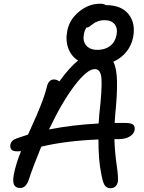

<svg xmlns="http://www.w3.org/2000/svg" viewBox="-20 -991 766 1020"><path d="M70.8 -187Q49.3 -187 40.8 -196.5Q32.2 -206.1 35.2 -222.2Q37.6 -235.4 47.1 -243.9Q56.6 -252.4 77.1 -258.8Q120.1 -273.4 128.9 -275.9Q134.3 -288.1 150.6 -324.5Q167 -360.8 174.6 -378.4Q182.1 -396 194.1 -425.5Q206.1 -455.1 214.4 -480.2Q222.7 -505.4 229 -529.8Q232.9 -547.9 242.4 -558.3Q252 -568.8 266.1 -568.8Q282.7 -568.8 294.9 -558.1Q352.5 -637.2 395 -668.9Q357.4 -693.4 342.3 -735.8Q327.1 -778.3 337.9 -830.1Q350.1 -888.7 400.9 -929.9Q451.7 -971.2 511.2 -971.2Q531.7 -971.2 542 -963.9Q625 -963.9 663.3 -915.3Q701.7 -866.7 687 -792Q677.7 -747.6 650.4 -714.4Q623 -681.2 582 -663.1Q600.1 -628.9 601.6 -558.8Q603 -488.8 592.8 -389.2Q590.8 -372.6 588.9 -337.9H643.1Q676.8 -337.9 687.7 -328.4Q698.7 -318.8 694.8 -298.8Q690.9 -278.8 668.5 -265.4Q646 -252 610.8 -252H587.9Q589.4 -188 599.6 -116.5Q609.9 -44.9 606 -24.9Q598.6 8.8 565.9 8.8Q545.4 8.8 534.9 -9Q524.4 -26.9 517.1 -71.8Q502.9 -141.1 502.9 -250Q330.1 -243.2 199.2 -211.9Q154.8 -103.5 131.8 -33.2Q116.7 7.8 87.9 7.8Q64 7.8 55.2 -8.3Q46.4 -24.4 53.2 -63Q63.5 -118.7 91.8 -188Q88.4 -188 81.3 -187.5Q74.2 -187 70.8 -187ZM425.8 -809.1Q418.5 -772 438.5 -749Q458.5 -726.1 497.1 -726.1Q538.1 -726.1 564.9 -746.8Q591.8 -767.6 599.1 -805.2Q606.4 -839.8 589.1 -861.8Q571.8 -883.8 536.1 -883.8Q516.1 -883.8 499.5 -877.7Q482.9 -871.6 474.1 -864Q465.3 -856.4 456.1 -850.3Q446.8 -844.2 439 -844.2Q428.7 -829.6 425.8 -809.1ZM483.9 -624Q443.4 -624 377 -537.4Q310.5 -450.7 240.2 -303.2Q363.3 -327.6 503.9 -335Q505.9 -369.1 507.8 -386.2Q522.5 -516.6 519.3 -570.3Q516.1 -624 483.9 -624Z"/></svg>

Font: Shantell Sans Normal
Style: Italic
Weight: 400
Italic angle: -11.31°
Designer: Stephen Nixon, Anya Danilova, Shantell Martin
Foundry: Arrow Type
Version: Version 1.006;[559af2be0]